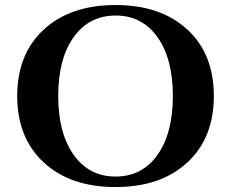

<svg xmlns="http://www.w3.org/2000/svg" viewBox="-20 -734 918 768"><path d="M155.3 -616Q261.7 -713.9 442.4 -713.9Q623 -713.9 729.2 -616Q835.4 -518.1 835.4 -350.1Q835.4 -182.1 729.2 -84Q623 14.2 442.4 14.2Q261.7 14.2 155.3 -84Q48.8 -182.1 48.8 -350.1Q48.8 -518.1 155.3 -616ZM274.7 -114.5Q336.4 -27.8 442.4 -27.8Q548.3 -27.8 609.9 -114.5Q671.4 -201.2 671.4 -350.1Q671.4 -499 609.9 -585.4Q548.3 -671.9 442.4 -671.9Q336.4 -671.9 274.7 -585.4Q212.9 -499 212.9 -350.1Q212.9 -201.2 274.7 -114.5Z"/></svg>

Font: Cinzel Bold
Style: Regular
Weight: 700
Designer: Natanael Gama
Version: Version 1.001;PS 001.001;hotconv 1.0.56;makeotf.lib2.0.21325